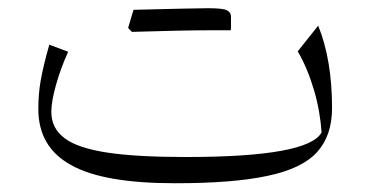

<svg xmlns="http://www.w3.org/2000/svg" viewBox="-20 -430 879 456"><path d="M743.8 -115.7C723.3 -76.7 615.7 -57.1 421.9 -57.1C343.8 -57.1 281.4 -60.5 234.8 -67.6C187.6 -74.8 153.8 -86.2 133.3 -101.9C112.4 -117.6 101.9 -138.1 101.9 -164.3C101.9 -181 105.7 -202.4 112.9 -228.1C120 -253.3 129.5 -280 141.9 -307.1L97.1 -323.8C87.1 -289 80.5 -260.5 76.7 -239C72.9 -217.6 71 -194.8 71 -171.4C71 -111 96.7 -66.7 148.6 -38.1C200 -9 282.4 5.2 395.7 5.2C487.6 5.2 561 -0.5 615.7 -12.4C670 -23.8 709 -42.4 732.9 -68.6C756.7 -94.8 768.6 -129.5 768.6 -173.3C768.6 -250 757.6 -315.2 735.7 -369L687.1 -308.1C702.9 -281 715.7 -250 725.7 -216.2C735.7 -182.4 741.4 -148.6 743.8 -115.7ZM480 -358.1H528.1C528.6 -362.4 528.6 -366.7 528.6 -371.9V-390.5C528.6 -397.6 525.2 -402.4 518.6 -405.7C511.9 -409 497.1 -410.5 474.3 -410.5C451.4 -410.5 392.4 -409 297.1 -406.7C294.3 -397.6 290 -383.3 284.3 -363.8C286.2 -361.4 289 -358.6 293.3 -354.3C371.9 -356.7 434.3 -358.1 480 -358.1Z"/></svg>

Font: Pinar Light
Style: Regular
Weight: 300
Designer: Amin Abedi
Version: Version 2.00;September 9, 2021;FontCreator 13.0.0.2683 64-bi